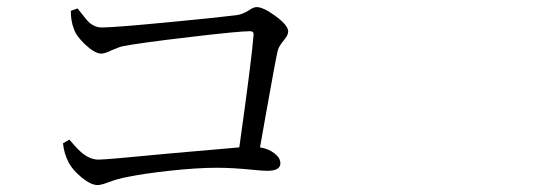

<svg xmlns="http://www.w3.org/2000/svg" viewBox="-20 -620 1540 552"><path d="M260.7 -87.9Q241.2 -87.9 213.9 -110.4Q188.5 -131.8 177.7 -152.3Q164.1 -177.7 161.1 -208L179.7 -218.8Q180.7 -216.8 183.6 -213.9Q205.1 -188.5 217.8 -178.7Q240.2 -161.1 263.7 -161.1Q285.2 -161.1 466.8 -178.7Q620.1 -192.4 668 -196.3Q704.1 -453.1 709 -519.5Q710 -530.3 699.2 -530.3Q667 -530.3 527.3 -513.7Q384.8 -497.1 334 -487.3Q324.2 -485.4 303.7 -476.6Q281.2 -465.8 271.5 -465.8Q252.9 -465.8 224.6 -492.2Q198.2 -517.6 192.4 -537.1Q183.6 -558.6 183.6 -588.9L203.1 -595.7Q207 -590.8 213.9 -582Q229.5 -561.5 238.3 -553.7Q253.9 -541 272.5 -541Q306.6 -541 460.9 -555.7Q603.5 -569.3 658.2 -576.2Q676.8 -578.1 696.3 -590.8Q709 -599.6 717.8 -599.6Q737.3 -599.6 772.9 -573.2Q808.6 -546.9 808.6 -529.3Q808.6 -518.6 794.9 -502.9Q781.2 -486.3 778.3 -473.6Q771.5 -444.3 746.1 -300.8Q733.4 -231.4 727.5 -196.3Q752 -192.4 769 -179.2Q786.1 -166 786.1 -150.4Q786.1 -128.9 748 -128.9Q736.3 -128.9 707 -131.8Q648.4 -137.7 603.5 -137.7Q545.9 -137.7 465.8 -128.9Q394.5 -121.1 346.7 -111.3Q319.3 -106.4 291 -95.7Q270.5 -87.9 260.7 -87.9Z"/></svg>

Font: Bpmf Zihi Box R
Style: R
Weight: 400
Foundry: But Ko
Version: Version 1.320